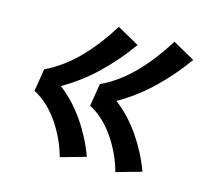

<svg xmlns="http://www.w3.org/2000/svg" viewBox="-82 -698 763 707"><g transform="rotate(15 300.0 -345.0)"><path d="M414 -85Q405 -118 390.5 -149Q376 -180 357.5 -207.5Q339 -235 314.5 -258.5Q290 -282 261 -297L275 -383Q311 -400 343 -424Q375 -448 403 -477.5Q431 -507 455 -539Q479 -571 500 -605L584 -558Q537 -492 478.5 -435.5Q420 -379 350 -339Q378 -318 402 -292Q426 -266 445.5 -237.5Q465 -209 481.5 -177Q498 -145 510 -112ZM202 -85Q193 -118 178.5 -149Q164 -180 145.5 -207.5Q127 -235 102.5 -258.5Q78 -282 49 -297L63 -383Q99 -400 131 -424Q163 -448 191 -477.5Q219 -507 243 -539Q267 -571 288 -605L372 -558Q325 -492 266.5 -435.5Q208 -379 138 -339Q166 -318 190 -292Q214 -266 233.5 -237.5Q253 -209 269.5 -177Q286 -145 298 -112Z"/></g></svg>

Font: Iosevka Slab Extended Oblique
Style: Bold
Weight: 700
Width: 7
Italic angle: -9°
Monospace: yes
Designer: Belleve Invis
Foundry: Belleve Invis
Version: Version 11.1.1; ttfautohint (v1.8.3)